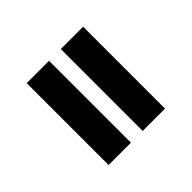

<svg xmlns="http://www.w3.org/2000/svg" viewBox="-40 -696 693 693"><g transform="rotate(45 306.0 -350.0)"><path d="M97 -380V-494H515V-380ZM97 -206V-320H515V-206Z"/></g></svg>

Font: Space Mono
Style: Bold
Weight: 700
Monospace: yes
Designer: Colophon Foundry + Benjamin Critton
Foundry: Colophon Foundry & Benjamin Critton
Version: Version 1.003; ttfautohint (v1.8.4.7-5d5b)